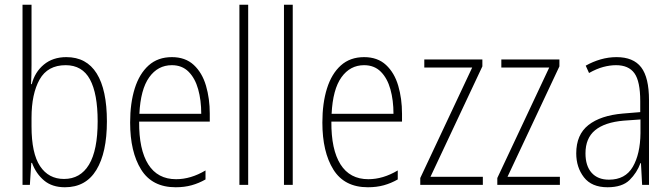

<svg xmlns="http://www.w3.org/2000/svg" viewBox="-20 -780 2831 810"><path d="M113 -506Q113 -463 111 -425H114Q127 -476 165 -507.5Q203 -539 260 -539Q345 -539 388 -470Q431 -401 431 -268Q431 -136 386.5 -63Q342 10 254 10Q200 10 166 -18.5Q132 -47 115 -93H112L106 0H75V-760H113ZM257 -505Q181 -505 147 -444.5Q113 -384 113 -283V-247Q113 -133 149 -79Q185 -25 250 -25Q319 -25 355.5 -85.5Q392 -146 392 -268Q392 -385 359.5 -445Q327 -505 257 -505Z M705 -539Q762 -539 797.5 -506Q833 -473 849 -418.5Q865 -364 865 -300V-267H567Q566 -149 605.5 -86.5Q645 -24 723 -24Q785 -24 847 -61V-23Q819 -7 788.5 1.5Q758 10 721 10Q622 10 575.5 -64.5Q529 -139 529 -263Q529 -345 548.5 -407Q568 -469 607 -504Q646 -539 705 -539ZM705 -505Q646 -505 609.5 -454Q573 -403 568 -300H829Q829 -357 816 -403.5Q803 -450 775.5 -477.5Q748 -505 705 -505Z M1027 0H990V-760H1027Z M1215 0H1178V-760H1215Z M1516 -539Q1573 -539 1608.5 -506Q1644 -473 1660 -418.5Q1676 -364 1676 -300V-267H1378Q1377 -149 1416.5 -86.5Q1456 -24 1534 -24Q1596 -24 1658 -61V-23Q1630 -7 1599.5 1.5Q1569 10 1532 10Q1433 10 1386.5 -64.5Q1340 -139 1340 -263Q1340 -345 1359.5 -407Q1379 -469 1418 -504Q1457 -539 1516 -539ZM1516 -505Q1457 -505 1420.5 -454Q1384 -403 1379 -300H1640Q1640 -357 1627 -403.5Q1614 -450 1586.5 -477.5Q1559 -505 1516 -505Z M2017 0H1753V-29L1972 -495H1770V-529H2015V-500L1796 -34H2017Z M2342 0H2078V-29L2297 -495H2095V-529H2340V-500L2121 -34H2342Z M2581 -539Q2652 -539 2685 -496Q2718 -453 2718 -357V0H2689L2684 -92H2682Q2667 -51 2636 -20.5Q2605 10 2543 10Q2476 10 2443.5 -32Q2411 -74 2411 -133Q2411 -212 2462.5 -252.5Q2514 -293 2608 -301L2681 -307V-353Q2681 -437 2656.5 -471Q2632 -505 2579 -505Q2553 -505 2525 -497.5Q2497 -490 2465 -472L2451 -503Q2481 -520 2514 -529.5Q2547 -539 2581 -539ZM2611 -271Q2531 -264 2490.5 -230.5Q2450 -197 2450 -133Q2450 -80 2476 -51Q2502 -22 2549 -22Q2618 -22 2649.5 -76Q2681 -130 2682 -218V-276Z"/></svg>

Font: Noto Sans Arabic Cond ExtLt
Style: Regular
Weight: 200
Width: 3
Designer: Monotype Design Team, Nadine Chahine, Nizar Qandah and Khaled Hosny
Foundry: Monotype Imaging Inc.
Version: Version 2.012; ttfautohint (v1.8.4.7-5d5b)